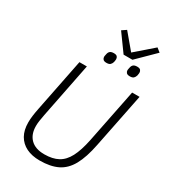

<svg xmlns="http://www.w3.org/2000/svg" viewBox="-249 -1167 1147 1297"><g transform="rotate(30 324.5 -518.0)"><path d="M178 -698H236L151 -270Q145 -239 142 -218Q139 -197 139 -178Q139 -113 176 -76.5Q213 -40 283 -40Q347 -40 389.5 -63Q432 -86 459.5 -138.5Q487 -191 505 -279L589 -698H647L562 -275Q541 -168 506 -105Q471 -42 415.5 -15Q360 12 277 12Q216 12 172.5 -9.5Q129 -31 105.5 -72Q82 -113 82 -173Q82 -198 85.5 -225Q89 -252 96 -287ZM480 -891H411L314 -1025L348 -1048L448 -929L585 -1048L615 -1024ZM338 -785Q319 -785 311.5 -793.5Q304 -802 304 -813Q304 -817 305 -821.5Q306 -826 308 -836Q311 -851 320.5 -859Q330 -867 350 -867Q369 -867 376 -858.5Q383 -850 383 -839Q383 -836 382.5 -831.5Q382 -827 380 -816Q376 -802 367 -793.5Q358 -785 338 -785ZM520 -785Q501 -785 493.5 -793.5Q486 -802 486 -813Q486 -817 487 -821.5Q488 -826 490 -836Q493 -851 502.5 -859Q512 -867 532 -867Q551 -867 558 -858.5Q565 -850 565 -839Q565 -836 564.5 -831.5Q564 -827 562 -816Q558 -802 549 -793.5Q540 -785 520 -785Z"/></g></svg>

Font: IBM Plex Sans Light
Style: Italic
Weight: 300
Italic angle: -11.31°
Designer: Mike Abbink, Paul van der Laan, Pieter van Rosmalen
Foundry: Bold Monday
Version: Version 3.201